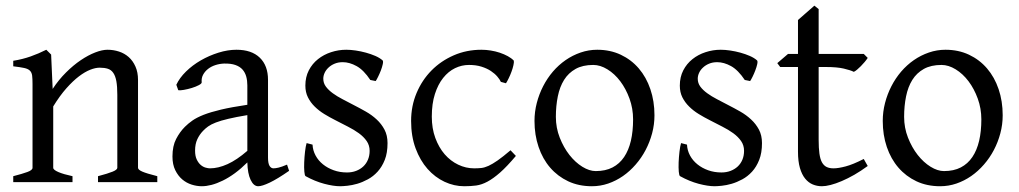

<svg xmlns="http://www.w3.org/2000/svg" viewBox="-20 -645 3610 680"><path d="M327.1 0V-21Q362.3 -30.3 378.9 -37.1Q395.5 -43.9 395.5 -50.8V-309.1Q395.5 -338.9 392.1 -357.4Q388.7 -376 381.3 -386.7Q374 -397.5 362.1 -401.4Q350.1 -405.3 333 -405.3Q317.9 -405.3 299.3 -397.9Q280.8 -390.6 259.5 -374.5Q238.3 -358.4 215.1 -332.3Q191.9 -306.2 168.5 -268.1V-50.8Q168.5 -43.5 186.8 -35.6Q205.1 -27.8 236.8 -21V0H26.9V-21Q59.1 -29.3 77.1 -35.9Q95.2 -42.5 95.2 -50.8V-347.2Q95.2 -366.2 93.8 -377.4Q92.3 -388.7 85.7 -395Q79.1 -401.4 65.4 -404.3Q51.8 -407.2 26.9 -410.2V-429.7Q60.1 -435.1 88.4 -445.1Q116.7 -455.1 144 -468.8L161.1 -451.7L166.5 -330.1Q188 -362.8 213.9 -388.4Q239.7 -414.1 266.1 -431.9Q292.5 -449.7 317.1 -459.2Q341.8 -468.8 360.8 -468.8Q381.8 -468.8 401.4 -462.4Q420.9 -456.1 435.8 -442.9Q450.7 -429.7 459.7 -409.4Q468.8 -389.2 468.8 -361.8V-50.8Q468.8 -43.9 483.6 -37.4Q498.5 -30.8 537.1 -21V0Z M723.6 -48.8Q752.9 -48.8 785.9 -63.7Q818.8 -78.6 856 -110.8V-237.3Q814.9 -230.5 788.3 -224.1Q761.7 -217.8 744.6 -211.2Q727.5 -204.6 717.3 -197.3Q707 -189.9 699.2 -181.6Q686.5 -168.5 678.7 -151.6Q670.9 -134.8 670.9 -111.8Q670.9 -92.3 676.8 -80.1Q682.6 -67.9 690.9 -60.8Q699.2 -53.7 708.3 -51.3Q717.3 -48.8 723.6 -48.8ZM1003.9 -40Q962.4 -11.2 935.3 1.7Q908.2 14.6 894.5 14.6Q878.4 14.6 867.7 -7.8Q856.9 -30.3 856 -69.8Q834 -47.9 812 -31.7Q790 -15.6 769 -5.4Q748 4.9 729.2 9.8Q710.4 14.6 694.8 14.6Q677.2 14.6 658.7 8.8Q640.1 2.9 625.2 -9.8Q610.4 -22.5 600.6 -42.5Q590.8 -62.5 590.8 -90.8Q590.8 -127.9 603.8 -152.8Q616.7 -177.7 634.8 -195.8Q646.5 -207.5 661.4 -218Q676.3 -228.5 700.9 -238.3Q725.6 -248 762.7 -256.8Q799.8 -265.6 856 -273.9V-342.8Q856 -359.4 852.1 -373.8Q848.1 -388.2 838.9 -398.7Q829.6 -409.2 813.7 -414.8Q797.9 -420.4 773.9 -419.9Q758.3 -419.4 743.2 -414.6Q728 -409.7 716.8 -400.9Q705.6 -392.1 699.2 -380.1Q692.9 -368.2 694.3 -353.5Q694.8 -349.1 684.3 -343.5Q673.8 -337.9 659.4 -333.5Q645 -329.1 631.1 -326.7Q617.2 -324.2 611.3 -325.7L604.5 -344.7Q615.7 -369.1 638.7 -391.6Q661.6 -414.1 691.2 -431.2Q720.7 -448.2 753.7 -458.5Q786.6 -468.8 817.4 -468.8Q871.1 -468.8 900.1 -440.7Q929.2 -412.6 929.2 -362.3V-86.9Q929.2 -66.4 934.6 -57.6Q939.9 -48.8 948.7 -48.8Q955.6 -48.8 966.3 -51.3Q977.1 -53.7 996.6 -62Z M1352.5 -138.2Q1352.5 -103.5 1342.8 -78.9Q1333 -54.2 1317.4 -37.1Q1301.8 -20 1282.7 -9.8Q1263.7 0.5 1245.1 5.9Q1226.6 11.2 1210.2 12.9Q1193.8 14.6 1184.6 14.6Q1161.1 14.6 1128.2 5.9Q1095.2 -2.9 1062.5 -21Q1059.1 -22.5 1057.9 -36.9Q1056.6 -51.3 1057.4 -70.1Q1058.1 -88.9 1060.3 -107.9Q1062.5 -127 1065.9 -138.2L1086.9 -132.8Q1087.9 -112.3 1097.7 -94.2Q1107.4 -76.2 1123.8 -63Q1140.1 -49.8 1161.9 -42Q1183.6 -34.2 1209 -34.2Q1226.6 -34.2 1241.2 -39.8Q1255.9 -45.4 1266.6 -55.4Q1277.3 -65.4 1283.2 -79.6Q1289.1 -93.8 1289.1 -110.8Q1289.1 -130.4 1278.6 -145.5Q1268.1 -160.6 1251 -173.1Q1233.9 -185.5 1212.2 -196.5Q1190.4 -207.5 1168 -219.2Q1147.5 -229.5 1128.4 -241.2Q1109.4 -252.9 1094.5 -267.6Q1079.6 -282.2 1070.6 -300.3Q1061.5 -318.4 1061.5 -341.8Q1061.5 -372.1 1073.7 -395.8Q1085.9 -419.4 1106.2 -435.5Q1126.5 -451.7 1152.6 -460.2Q1178.7 -468.8 1206.5 -468.8Q1221.7 -468.8 1240 -466.1Q1258.3 -463.4 1276.1 -458.5Q1293.9 -453.6 1309.6 -446.8Q1325.2 -439.9 1335 -431.2Q1337.9 -428.2 1335.7 -418Q1333.5 -407.7 1328.9 -395.5Q1324.2 -383.3 1318.8 -372.6Q1313.5 -361.8 1310.5 -357.9L1291.5 -361.8Q1268.1 -397 1242.9 -410.9Q1217.8 -424.8 1193.8 -424.8Q1177.7 -424.8 1165 -419.4Q1152.3 -414.1 1143.3 -405.5Q1134.3 -397 1129.6 -386.7Q1125 -376.5 1125 -366.2Q1125 -350.6 1134.3 -338.1Q1143.6 -325.7 1158.7 -314.7Q1173.8 -303.7 1193.1 -293.7Q1212.4 -283.7 1232.9 -272.9Q1253.9 -262.2 1275.4 -250Q1296.9 -237.8 1314 -221.9Q1331.1 -206.1 1341.8 -185.8Q1352.5 -165.5 1352.5 -138.2Z M1807.1 -92.8Q1775.4 -55.2 1751.2 -33.9Q1727.1 -12.7 1706.5 -1.7Q1686 9.3 1666.5 12Q1647 14.6 1624 14.6Q1588.4 14.6 1554.4 -1.2Q1520.5 -17.1 1494.1 -46.9Q1467.8 -76.7 1451.9 -119.6Q1436 -162.6 1436 -216.8Q1436 -269.5 1455.3 -315.4Q1474.6 -361.3 1508.1 -395.3Q1541.5 -429.2 1586.9 -449Q1632.3 -468.8 1685.1 -468.8Q1701.2 -468.8 1718 -466.1Q1734.9 -463.4 1750.2 -458.3Q1765.6 -453.1 1778.6 -446Q1791.5 -439 1799.8 -430.2Q1800.8 -424.3 1798.3 -413.6Q1795.9 -402.8 1791.5 -390.9Q1787.1 -378.9 1781.7 -367.9Q1776.4 -356.9 1772 -350.1L1753.9 -355Q1750 -363.8 1741.2 -374Q1732.4 -384.3 1718.5 -393.6Q1704.6 -402.8 1685.3 -408.9Q1666 -415 1641.1 -415Q1615.2 -415 1591.6 -403.6Q1567.9 -392.1 1549.6 -369.1Q1531.2 -346.2 1520.3 -312Q1509.3 -277.8 1509.3 -231.9Q1509.3 -190.4 1521.7 -156.5Q1534.2 -122.6 1554.9 -98.6Q1575.7 -74.7 1602.8 -61.8Q1629.9 -48.8 1659.2 -48.8Q1672.9 -48.8 1684.6 -50Q1696.3 -51.3 1710.2 -57.6Q1724.1 -64 1742.4 -76.7Q1760.7 -89.4 1788.1 -112.8Z M2222.2 -222.2Q2222.2 -260.7 2209.5 -295.7Q2196.8 -330.6 2176.8 -357.2Q2156.7 -383.8 2131.3 -399.4Q2106 -415 2081.1 -415Q2043.9 -415 2018.6 -400.9Q1993.2 -386.7 1977.8 -362.1Q1962.4 -337.4 1955.6 -303.7Q1948.7 -270 1948.7 -231Q1948.7 -192.4 1962.4 -157.5Q1976.1 -122.6 1996.8 -96.2Q2017.6 -69.8 2042.5 -54.4Q2067.4 -39.1 2089.8 -39.1Q2124.5 -39.1 2149.4 -52Q2174.3 -64.9 2190.4 -88.9Q2206.5 -112.8 2214.4 -146.5Q2222.2 -180.2 2222.2 -222.2ZM2297.9 -236.8Q2297.9 -204.1 2289.6 -172.9Q2281.2 -141.6 2266.6 -113.8Q2252 -85.9 2231.4 -62.3Q2210.9 -38.6 2186.3 -21.5Q2161.6 -4.4 2133.8 5.1Q2106 14.6 2076.2 14.6Q2029.8 14.6 1992.4 -2.9Q1955.1 -20.5 1928.5 -51.3Q1901.9 -82 1887.5 -124.5Q1873 -167 1873 -216.8Q1873 -249 1881.1 -280.3Q1889.2 -311.5 1903.6 -339.6Q1918 -367.7 1938.2 -391.4Q1958.5 -415 1983.2 -432.1Q2007.8 -449.2 2036.4 -459Q2064.9 -468.8 2095.2 -468.8Q2141.1 -468.8 2178.5 -451.2Q2215.8 -433.6 2242.4 -402.6Q2269 -371.6 2283.4 -329.1Q2297.9 -286.6 2297.9 -236.8Z M2678.7 -138.2Q2678.7 -103.5 2668.9 -78.9Q2659.2 -54.2 2643.6 -37.1Q2627.9 -20 2608.9 -9.8Q2589.8 0.5 2571.3 5.9Q2552.7 11.2 2536.4 12.9Q2520 14.6 2510.7 14.6Q2487.3 14.6 2454.3 5.9Q2421.4 -2.9 2388.7 -21Q2385.3 -22.5 2384 -36.9Q2382.8 -51.3 2383.5 -70.1Q2384.3 -88.9 2386.5 -107.9Q2388.7 -127 2392.1 -138.2L2413.1 -132.8Q2414.1 -112.3 2423.8 -94.2Q2433.6 -76.2 2450 -63Q2466.3 -49.8 2488 -42Q2509.8 -34.2 2535.2 -34.2Q2552.7 -34.2 2567.4 -39.8Q2582 -45.4 2592.8 -55.4Q2603.5 -65.4 2609.4 -79.6Q2615.2 -93.8 2615.2 -110.8Q2615.2 -130.4 2604.7 -145.5Q2594.2 -160.6 2577.1 -173.1Q2560.1 -185.5 2538.3 -196.5Q2516.6 -207.5 2494.1 -219.2Q2473.6 -229.5 2454.6 -241.2Q2435.5 -252.9 2420.7 -267.6Q2405.8 -282.2 2396.7 -300.3Q2387.7 -318.4 2387.7 -341.8Q2387.7 -372.1 2399.9 -395.8Q2412.1 -419.4 2432.4 -435.5Q2452.6 -451.7 2478.8 -460.2Q2504.9 -468.8 2532.7 -468.8Q2547.9 -468.8 2566.2 -466.1Q2584.5 -463.4 2602.3 -458.5Q2620.1 -453.6 2635.7 -446.8Q2651.4 -439.9 2661.1 -431.2Q2664.1 -428.2 2661.9 -418Q2659.7 -407.7 2655 -395.5Q2650.4 -383.3 2645 -372.6Q2639.6 -361.8 2636.7 -357.9L2617.7 -361.8Q2594.2 -397 2569.1 -410.9Q2543.9 -424.8 2520 -424.8Q2503.9 -424.8 2491.2 -419.4Q2478.5 -414.1 2469.5 -405.5Q2460.4 -397 2455.8 -386.7Q2451.2 -376.5 2451.2 -366.2Q2451.2 -350.6 2460.4 -338.1Q2469.7 -325.7 2484.9 -314.7Q2500 -303.7 2519.3 -293.7Q2538.6 -283.7 2559.1 -272.9Q2580.1 -262.2 2601.6 -250Q2623 -237.8 2640.1 -221.9Q2657.2 -206.1 2668 -185.8Q2678.7 -165.5 2678.7 -138.2Z M3053.2 -57.1Q3029.3 -39.6 3005.9 -26.1Q2982.4 -12.7 2961.2 -3.7Q2939.9 5.4 2921.9 10Q2903.8 14.6 2891.1 14.6Q2874 14.6 2858.6 8.3Q2843.3 2 2831.5 -12.5Q2819.8 -26.9 2813 -50.3Q2806.2 -73.7 2806.2 -107.9V-407.7H2743.2L2732.9 -421.4L2771 -454.1H2806.2V-574.2L2864.3 -625L2879.4 -612.8V-454.1H3039.1L3053.2 -439.9Q3048.8 -433.1 3042.2 -425.3Q3035.6 -417.5 3028.8 -410.6Q3022 -403.8 3015.4 -398.2Q3008.8 -392.6 3003.9 -390.6Q2992.2 -396.5 2968.3 -402.1Q2944.3 -407.7 2904.8 -407.7H2879.4V-149.9Q2879.4 -120.6 2882.1 -101.1Q2884.8 -81.5 2891.1 -70.1Q2897.5 -58.6 2907.5 -53.7Q2917.5 -48.8 2932.1 -48.8Q2949.2 -48.8 2975.1 -55.7Q3001 -62.5 3039.1 -82Z M3455.6 -222.2Q3455.6 -260.7 3442.9 -295.7Q3430.2 -330.6 3410.2 -357.2Q3390.1 -383.8 3364.7 -399.4Q3339.4 -415 3314.5 -415Q3277.3 -415 3252 -400.9Q3226.6 -386.7 3211.2 -362.1Q3195.8 -337.4 3189 -303.7Q3182.1 -270 3182.1 -231Q3182.1 -192.4 3195.8 -157.5Q3209.5 -122.6 3230.2 -96.2Q3251 -69.8 3275.9 -54.4Q3300.8 -39.1 3323.2 -39.1Q3357.9 -39.1 3382.8 -52Q3407.7 -64.9 3423.8 -88.9Q3439.9 -112.8 3447.8 -146.5Q3455.6 -180.2 3455.6 -222.2ZM3531.2 -236.8Q3531.2 -204.1 3522.9 -172.9Q3514.6 -141.6 3500 -113.8Q3485.4 -85.9 3464.8 -62.3Q3444.3 -38.6 3419.7 -21.5Q3395 -4.4 3367.2 5.1Q3339.4 14.6 3309.6 14.6Q3263.2 14.6 3225.8 -2.9Q3188.5 -20.5 3161.9 -51.3Q3135.3 -82 3120.8 -124.5Q3106.4 -167 3106.4 -216.8Q3106.4 -249 3114.5 -280.3Q3122.6 -311.5 3137 -339.6Q3151.4 -367.7 3171.6 -391.4Q3191.9 -415 3216.6 -432.1Q3241.2 -449.2 3269.8 -459Q3298.3 -468.8 3328.6 -468.8Q3374.5 -468.8 3411.9 -451.2Q3449.2 -433.6 3475.8 -402.6Q3502.4 -371.6 3516.8 -329.1Q3531.2 -286.6 3531.2 -236.8Z"/></svg>

Font: Noto Serif Devanagari
Style: Bold
Weight: 700
Designer: Monotype Design Team
Foundry: Monotype Imaging Inc.
Version: Version 1.01